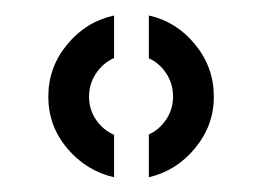

<svg xmlns="http://www.w3.org/2000/svg" viewBox="-20 -828 347 254"><path d="M130.9 -593.5Q93.9 -602 68.9 -631.8Q43.9 -661.5 43.9 -700Q43.9 -739 68.9 -769.2Q93.9 -799.5 130.9 -807.5V-751.3Q116.3 -744.7 107.1 -731Q97.8 -717.3 97.8 -700Q97.8 -683.1 107.1 -669.5Q116.3 -656 130.9 -649.7ZM176.9 -593.5V-650.1Q190.9 -656.5 199.9 -670Q208.9 -683.6 208.9 -700.2Q208.9 -717.4 199.9 -731Q190.9 -744.5 176.9 -750.9V-807.5Q213.4 -799.5 238.1 -769.2Q262.9 -739 262.9 -700Q262.9 -662 238.1 -632Q213.4 -602 176.9 -593.5Z"/></svg>

Font: Big Shoulders Stencil Text SC Thin
Style: Regular
Weight: 100
Designer: Patric King
Foundry: XO Type Co
Version: Version 2.001